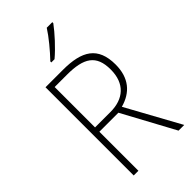

<svg xmlns="http://www.w3.org/2000/svg" viewBox="-287 -1024 1099 1099"><g transform="rotate(-45 262.0 -475.0)"><path d="M384 -942V-950H339C310 -904 260 -844 217 -799V-791H243C291 -831 351 -897 384 -942ZM234 -714H93V0H131V-316H285L456 0H502L323 -326C414 -351 469 -414 469 -522C469 -666 387 -714 234 -714ZM230 -678C367 -678 429 -639 429 -522C429 -408 361 -351 256 -351H131V-678Z"/></g></svg>

Font: Noto Sans Myanmar UI SemiCondensed ExtraLight
Style: Regular
Weight: 200
Width: 4
Designer: Monotype Design Team
Foundry: Monotype Imaging Inc.
Version: Version 2.103